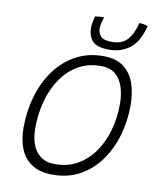

<svg xmlns="http://www.w3.org/2000/svg" viewBox="-96 -947 869 1048"><g transform="rotate(10 338.5 -423.0)"><path d="M268.5 25.5Q197 25.5 152.5 -3.2Q108 -32 87.5 -82.8Q67 -133.5 67 -198.5Q67 -291 91.2 -374.2Q115.5 -457.5 162.2 -521.8Q209 -586 276.2 -623Q343.5 -660 429.5 -660Q502 -660 544 -626.8Q586 -593.5 603.8 -539.5Q621.5 -485.5 621.5 -422.5Q621.5 -332 597.5 -251.2Q573.5 -170.5 528 -108.2Q482.5 -46 417.2 -10.2Q352 25.5 268.5 25.5ZM271 -33.5Q340.5 -33.5 394.8 -64.5Q449 -95.5 486.5 -149.2Q524 -203 543.5 -272.2Q563 -341.5 563 -418Q563 -465.5 550.5 -508.2Q538 -551 507.8 -577.8Q477.5 -604.5 424.5 -604.5Q353 -604.5 298.2 -572.2Q243.5 -540 206 -484.2Q168.5 -428.5 149.5 -357.5Q130.5 -286.5 130.5 -208.5Q130.5 -159 144.5 -119.5Q158.5 -80 189.5 -56.8Q220.5 -33.5 271 -33.5ZM638 -863.5Q616 -774.5 567.5 -737.2Q519 -700 454.5 -700Q384 -700 359.5 -728.2Q335 -756.5 335 -801Q335 -813 338.5 -832Q342 -851 345.5 -865Q358 -867.5 370.5 -868.2Q383 -869 395.5 -869Q391 -855 386.5 -836.8Q382 -818.5 382 -804Q382 -781.5 397.8 -763Q413.5 -744.5 460 -744.5Q515 -744.5 544.8 -776Q574.5 -807.5 591 -872Q604.5 -872 617.5 -869Q630.5 -866 638 -863.5Z"/></g></svg>

Font: Grandstander ExtraLight
Style: Italic
Weight: 200
Italic angle: -15°
Designer: Tyler Finck
Foundry: Etcetera Type Co
Version: Version 1.200; ttfautohint (v1.8.3)